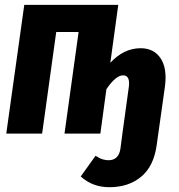

<svg xmlns="http://www.w3.org/2000/svg" viewBox="-20 -551 737 792"><path d="M560.1 -352.1Q615.2 -352.1 642.8 -310.1Q670.4 -268.1 660.2 -192.9L626 49.8Q613.8 135.3 562 178.2Q510.3 221.2 431.2 221.2Q361.3 221.2 313 176.8L374 91.8Q385.7 98.6 392.1 101.8Q398.4 105 408 107.4Q417.5 109.9 428.2 109.9Q449.2 109.9 461.7 97.2Q474.1 84.5 477.1 60.1L484.9 0L511.2 -190.9Q518.1 -240.2 487.8 -240.2Q457.5 -240.2 418.9 -183.1L394 0H246.1L304.2 -418.9H211.9L153.8 0H5.9L80.1 -530.8H467.8L435.1 -292Q490.7 -352.1 560.1 -352.1Z"/></svg>

Font: Fira Sans Compressed
Style: Bold Italic
Weight: 700
Width: 3
Italic angle: -8°
Designer: Carrois Corporate & Edenspiekermann AG
Foundry: Carrois Corporate GbR & Edenspiekermann AG
Version: Version 4.203;PS 004.203;hotconv 1.0.88;makeotf.lib2.5.64775